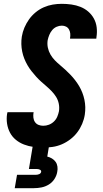

<svg xmlns="http://www.w3.org/2000/svg" viewBox="-20 -763 540 1003"><path d="M206 8Q180 8 154.5 4.5Q129 1 105.5 -8Q82 -17 63 -32.5Q44 -48 32.5 -69.5Q21 -91 17 -116.5Q13 -142 17 -168Q18 -170 18 -172Q18 -174 19 -177H156Q156 -176 155.5 -175Q155 -174 155 -174Q153 -161 154.5 -148Q156 -135 163 -125Q170 -115 181.5 -110.5Q193 -106 206 -106Q221 -106 235.5 -111.5Q250 -117 261.5 -128Q273 -139 279 -153Q285 -167 288 -182Q291 -202 287 -221.5Q283 -241 273 -257Q263 -273 250 -286.5Q237 -300 223 -312Q209 -324 195 -336.5Q181 -349 168.5 -363Q156 -377 144.5 -391.5Q133 -406 123.5 -422.5Q114 -439 107 -456.5Q100 -474 96 -493.5Q92 -513 91.5 -532.5Q91 -552 94 -572Q98 -596 107.5 -618.5Q117 -641 131.5 -661.5Q146 -682 166 -698.5Q186 -715 209 -725Q232 -735 255.5 -739Q279 -743 303 -743Q328 -743 353 -739.5Q378 -736 400.5 -727Q423 -718 441 -702.5Q459 -687 470.5 -666Q482 -645 485 -620Q488 -595 484 -570Q484 -567 483.5 -565Q483 -563 483 -561H346Q346 -562 346 -562.5Q346 -563 346 -564Q348 -576 347 -587.5Q346 -599 340.5 -609Q335 -619 325 -624Q315 -629 303 -629Q289 -629 275.5 -623Q262 -617 252.5 -605.5Q243 -594 237.5 -580.5Q232 -567 229 -553Q226 -533 230 -514Q234 -495 243.5 -478.5Q253 -462 266 -448.5Q279 -435 293.5 -423Q308 -411 321.5 -398.5Q335 -386 348 -372.5Q361 -359 372.5 -344Q384 -329 393.5 -313Q403 -297 410 -279Q417 -261 421 -242Q425 -223 425.5 -203.5Q426 -184 423 -164Q419 -139 409 -115.5Q399 -92 383.5 -71.5Q368 -51 347 -35Q326 -19 302.5 -9Q279 1 254.5 4.5Q230 8 206 8ZM57 220 69 150H169Q177 150 185 146.5Q193 143 195 135Q196 127 188.5 123.5Q181 120 174 120H131L151 0H236L227 55Q240 58 251.5 65Q263 72 270.5 82.5Q278 93 280 107Q282 121 279 135Q276 154 264.5 172Q253 190 235 201Q217 212 197 216Q177 220 157 220Z"/></svg>

Font: Iosevka Curly Heavy Oblique
Style: Regular
Weight: 900
Italic angle: -9°
Monospace: yes
Designer: Belleve Invis
Foundry: Belleve Invis
Version: Version 11.1.0; ttfautohint (v1.8.3)